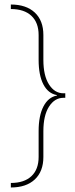

<svg xmlns="http://www.w3.org/2000/svg" viewBox="-20 -738 331 850"><path d="M232 -315V-317Q193 -324 172 -364.5Q151 -405 151 -473V-583Q151 -638 119 -668Q87 -698 28 -698V-718Q96 -718 134 -682.5Q172 -647 172 -583V-473Q172 -403 197 -364Q222 -325 261 -325H269V-305H261Q222 -305 197 -266Q172 -227 172 -157V-43Q172 21 134 56.5Q96 92 28 92V72Q87 72 119 42Q151 12 151 -43V-157Q151 -226 172.5 -267Q194 -308 232 -315Z"/></svg>

Font: Blinker Thin
Style: Regular
Weight: 100
Designer: Juergen Huber
Foundry: supertype
Version: Version 1.017;hotconv 1.0.117;makeotfexe 2.5.65602